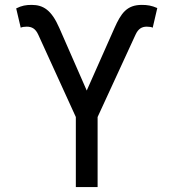

<svg xmlns="http://www.w3.org/2000/svg" viewBox="-20 -757 702 777"><path d="M286.9 0H375V-283.4L528.4 -616.5C539.4 -640.6 554 -649.1 573.9 -649.1C583.8 -649.1 593.8 -647.7 598 -644.9L616.5 -724.4C593.8 -734.4 576.7 -737.2 554 -737.2C492.9 -737.2 469.8 -703.1 443.2 -643.5L331 -390.6L220.2 -643.5C188.2 -717 154.8 -737.2 108 -737.2C85.2 -737.2 68.2 -734.4 45.5 -723L63.9 -644.9C68.2 -647.7 79.5 -649.1 88.1 -649.1C109.4 -649.1 123.9 -640.6 134.9 -616.5L286.9 -283.4Z"/></svg>

Font: Magic Ui Pro
Style: Regular
Weight: 400
Designer: Stefan Endress, Andreas Faust
Version: Version 1.000;FEAKit 1.0